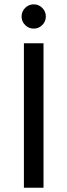

<svg xmlns="http://www.w3.org/2000/svg" viewBox="-20 -877 315 897"><path d="M91.7 0V-675H183.3V0ZM137.5 -743.3Q114.2 -743.3 97.5 -760Q80.8 -776.7 80.8 -800Q80.8 -823.3 97.5 -840Q114.2 -856.7 137.5 -856.7Q160.8 -856.7 177.5 -840Q194.2 -823.3 194.2 -800Q194.2 -776.7 177.5 -760Q160.8 -743.3 137.5 -743.3Z"/></svg>

Font: Funnel Sans
Style: Regular
Weight: 400
Designer: NORD ID, Kristian Moeller
Foundry: Dicotype
Version: Version 1.000